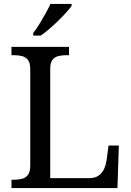

<svg xmlns="http://www.w3.org/2000/svg" viewBox="-20 -951 663 971"><path d="M38 0V-42H51Q74 -42 92.5 -47Q111 -52 122 -67.5Q133 -83 133 -114V-600Q133 -632 122 -647Q111 -662 92.5 -667Q74 -672 51 -672H38V-714H329V-672H316Q294 -672 275.5 -667.5Q257 -663 245.5 -648.5Q234 -634 234 -604V-50H431Q461 -50 479.5 -63.5Q498 -77 507 -98Q516 -119 519 -140L529 -215H581L574 0ZM148 -784Q163 -803 179 -829Q195 -855 210 -882Q225 -909 235 -931H342V-921Q333 -908 315 -888Q297 -868 274.5 -846Q252 -824 229 -804.5Q206 -785 186 -771H148Z"/></svg>

Font: Noto Serif Tibetan
Style: Regular
Weight: 400
Designer: Monotype Design Team
Foundry: Monotype Imaging Inc.
Version: Version 2.103